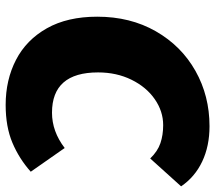

<svg xmlns="http://www.w3.org/2000/svg" viewBox="-62 -704 779 696"><g transform="rotate(90 328.0 -356.5)"><path d="M41 -319Q41 -439 94 -531.5Q147 -624 237.5 -675Q328 -726 438 -726Q510 -726 566 -699.5Q622 -673 656 -623L555 -511Q529 -538 499.5 -548Q470 -558 434 -558Q384 -558 340 -527.5Q296 -497 269.5 -443Q243 -389 243 -322Q243 -155 389 -155Q457 -155 517 -201L603 -78Q556 -36 498 -11.5Q440 13 361 13Q270 13 197.5 -24.5Q125 -62 83 -136.5Q41 -211 41 -319Z"/></g></svg>

Font: Nebula Sans Black
Style: Regular
Weight: 900
Italic angle: -9°
Designer: Paul D. Hunt for Adobe (as Source Sans)
Foundry: Nebula Entertainment & Broadcasting LLC
Version: Version 1.010